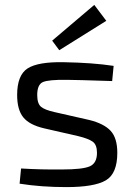

<svg xmlns="http://www.w3.org/2000/svg" viewBox="-20 -753 548 784"><path d="M414 -668 222 -548 193 -587 365 -733ZM240 -499Q358 -497 444 -484L438 -422Q285 -427 253 -427Q179 -428 155.5 -418Q132 -408 132 -365Q132 -330 147.5 -317Q163 -304 204 -295L345 -263Q405 -248 432 -218.5Q459 -189 459 -129Q459 -44 412 -16.5Q365 11 251 11Q148 11 60 -3L66 -65Q150 -60 233 -61Q318 -61 347 -74Q376 -87 376 -129Q376 -162 358.5 -174.5Q341 -187 300 -197L160 -229Q100 -243 75 -274Q50 -305 50 -365Q50 -446 92.5 -473.5Q135 -501 240 -499Z"/></svg>

Font: Exo 2
Style: Regular
Weight: 400
Designer: Natanael Gama
Version: Version 1.001;PS 001.001;hotconv 1.0.70;makeotf.lib2.5.58329